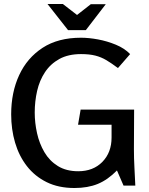

<svg xmlns="http://www.w3.org/2000/svg" viewBox="-20 -930 747 962"><path d="M386 -741Q425 -741 471 -732.5Q517 -724 560.5 -706Q604 -688 632 -659L571 -589Q539 -613 513 -628.5Q487 -644 457.5 -651.5Q428 -659 386 -659Q322 -659 277.5 -634.5Q233 -610 205.5 -568.5Q178 -527 166 -474.5Q154 -422 154 -366Q154 -315 165.5 -263Q177 -211 202.5 -167.5Q228 -124 270 -98Q312 -72 372 -72Q447 -72 493 -119Q539 -166 539 -241V-305H371L384 -381H652L651 -183Q651 -137 653.5 -91Q656 -45 658 0H599L566 -76Q520 -29 470 -8.5Q420 12 353 12Q273 12 213.5 -17.5Q154 -47 114.5 -98Q75 -149 55.5 -215.5Q36 -282 36 -357Q36 -467 76 -553.5Q116 -640 193.5 -690.5Q271 -741 386 -741ZM366 -855 435 -909H510L410 -779H321L218 -910H295Z"/></svg>

Font: Rosario SemiBold
Style: Regular
Weight: 600
Designer: Hector Gatti
Foundry: Omnibus Type
Version: Version 1.101; ttfautohint (v1.8.1.43-b0c9)